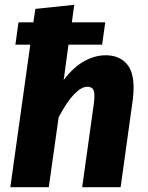

<svg xmlns="http://www.w3.org/2000/svg" viewBox="-20 -779 617 799"><path d="M23 0 106 -593H44L57 -686H119L127 -742L289 -759L279 -686H418L405 -593H265L245 -446Q286 -500 330.5 -524.5Q375 -549 420 -549Q473 -549 504.5 -516.5Q536 -484 536 -414Q536 -392 533 -367L482 0H322L370 -344Q373 -365 373 -378Q373 -403 365 -410.5Q357 -418 343 -418Q319 -418 289 -387.5Q259 -357 224 -291L183 0Z"/></svg>

Font: Szlgxwxxxixliatcpuztgldltzi
Style: Regular
Weight: 700
Italic angle: -8°
Designer: Carrois Corporate & Edenspiekermann
Foundry: Carrois Corporate GbR & Edenspiekermann AG
Version: Version 2.001